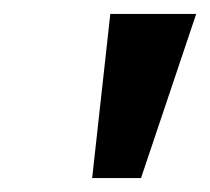

<svg xmlns="http://www.w3.org/2000/svg" viewBox="-20 -728 301 275"><path d="M112 -473 138 -708H261L182 -473Z"/></svg>

Font: Volkhov
Style: Bold Italic
Weight: 700
Designer: Cyreal (www.cyreal.org)
Foundry: Cyreal (www.cyreal.org)
Version: Version 1.001